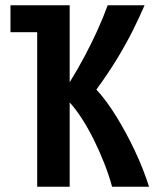

<svg xmlns="http://www.w3.org/2000/svg" viewBox="-20 -713 600 733"><path d="M122 0V-590H20V-693H246V-399Q277 -449 303.5 -499Q330 -549 352.5 -598.5Q375 -648 391 -693H532Q513 -649 488.5 -599.5Q464 -550 430 -493.5Q396 -437 348 -371Q386 -330 424 -268.5Q462 -207 495 -137Q528 -67 549 0H408Q396 -44 377.5 -91Q359 -138 337 -182Q315 -226 291.5 -262Q268 -298 246 -322V0Z"/></svg>

Font: Ubuntu Sans Mono SemiBold
Style: Regular
Weight: 600
Monospace: yes
Designer: Dalton Maag Ltd
Foundry: Dalton Maag Ltd
Version: Version 1.006